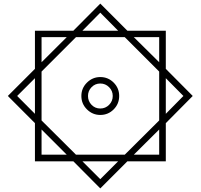

<svg xmlns="http://www.w3.org/2000/svg" viewBox="-20 -904 1124 1076"><path d="M1060.1 -366.2 909.2 -213.9V0H693.8L542 151.9L391.1 0H175.8V-213.9L23.9 -366.2L175.8 -518.1V-731.9H391.1L542 -883.8L693.8 -731.9H909.2V-518.1ZM212.9 -178.2V-37.1H354ZM354 -695.8H212.9V-555.2ZM872.1 -555.2V-695.8H730ZM872.1 -37.1V-178.2L730 -37.1ZM441.9 0 542 100.1 642.1 0ZM175.8 -465.8 76.2 -366.2 175.8 -266.1ZM642.1 -731.9 542 -833 441.9 -731.9ZM872.1 -502.9 679.2 -695.8H405.8L212.9 -502.9V-229L405.8 -37.1H679.2L872.1 -229ZM1007.8 -366.2 909.2 -465.8V-266.1ZM647.9 -366.2Q647.9 -321.8 616.9 -290.8Q585.9 -259.8 542 -259.8Q499 -259.8 467.5 -290.8Q436 -321.8 436 -366.2Q436 -410.2 467.5 -441.2Q499 -472.2 542 -472.2Q585.9 -472.2 616.9 -441.2Q647.9 -410.2 647.9 -366.2ZM611.8 -366.2Q611.8 -395 591.3 -415.5Q570.8 -436 542 -436Q513.2 -436 493.2 -415.5Q473.1 -395 473.1 -366.2Q473.1 -336.9 493.2 -316.4Q513.2 -295.9 542 -295.9Q570.8 -295.9 591.3 -316.4Q611.8 -336.9 611.8 -366.2Z"/></svg>

Font: Droid Arabic Kufi
Style: Bold
Weight: 700
Designer: Pascal Zoghbi
Foundry: Irfont.ir
Version: Version 1.00 February 28, 2013, initial release